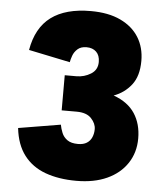

<svg xmlns="http://www.w3.org/2000/svg" viewBox="-53 -789 729 844"><g transform="rotate(5 311.5 -367.5)"><path d="M315 7Q237 7 178 -14.5Q119 -36 83.5 -82.5Q48 -129 40 -202L226 -233Q229 -216 236.5 -197.5Q244 -179 261 -167Q278 -155 308 -155Q332 -155 347 -164.5Q362 -174 369 -190.5Q376 -207 376 -226Q376 -251 355 -273.5Q334 -296 290 -296H224V-451H275Q310 -451 339 -469Q368 -487 368 -522Q368 -551 352 -566.5Q336 -582 309 -582Q284 -582 269.5 -569Q255 -556 249 -539Q243 -522 241 -510L58 -548Q75 -647 139 -694.5Q203 -742 314 -742Q392 -742 445.5 -716.5Q499 -691 526.5 -646.5Q554 -602 554 -543Q554 -476 523.5 -437Q493 -398 446 -381Q510 -358 540 -312Q570 -266 570 -202Q570 -140 538.5 -92.5Q507 -45 450 -19Q393 7 315 7Z"/></g></svg>

Font: Parkinsans ExtraBold
Style: Regular
Weight: 800
Designer: Red Stone, Indian Type Foundry
Foundry: Indian Type Foundry
Version: Version 1.000